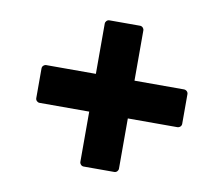

<svg xmlns="http://www.w3.org/2000/svg" viewBox="-63 -650 776 666"><g transform="rotate(10 325.0 -316.5)"><path d="M271 -59H379C387 -59 393 -66 393 -73V-250H567C575 -250 582 -256 582 -264V-369C582 -377 575 -383 567 -383H393V-560C393 -567 387 -574 379 -574H271C263 -574 257 -567 257 -560V-383H82C75 -383 68 -377 68 -369V-264C68 -256 75 -250 82 -250H257V-73C257 -66 263 -59 271 -59Z"/></g></svg>

Font: LINE Seed JP_OTF Bold
Style: Regular
Weight: 700
Designer: LINE & Fontrix & Fontworks
Version: Version 1.009